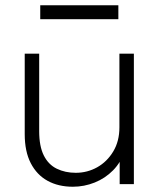

<svg xmlns="http://www.w3.org/2000/svg" viewBox="-20 -700 608 730"><path d="M489 -496V0H435V-136L454 -126Q440 -83 410 -52.5Q380 -22 340 -6Q300 10 257 10Q202 10 161 -12.5Q120 -35 97 -79.5Q74 -124 74 -190V-496H129V-201Q129 -144 146.5 -109Q164 -74 196 -58.5Q228 -43 268 -43Q312 -43 349.5 -64Q387 -85 410.5 -124Q434 -163 434 -216V-496ZM133 -627V-680H430V-627Z"/></svg>

Font: Fustat Light
Style: Regular
Weight: 300
Designer: Mohamed Gaber, Khaled Hosny, Laura Garcia Mut
Foundry: Kief Type Foundry, Alif Type Foundry, Hard Type Foundry
Version: Version 1.007